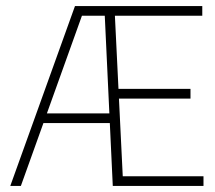

<svg xmlns="http://www.w3.org/2000/svg" viewBox="-20 -615 711 635"><path d="M14 0 228 -595H346V-563H251L49 0ZM109 -208 118 -240H357V-208ZM353 0 325 -595H649V-563H360L386 -32H653V0ZM364 -289V-321H610V-289Z"/></svg>

Font: Encode Sans SC Condensed Thin
Style: Regular
Weight: 100
Width: 3
Designer: Multiple Designers
Foundry: Impallari Type
Version: Version 3.002